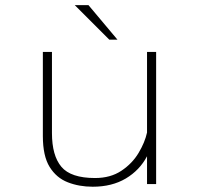

<svg xmlns="http://www.w3.org/2000/svg" viewBox="-20 -698 750 728"><path d="M331.5 10Q280 10 237 -6.8Q194 -23.5 168.2 -65Q142.5 -106.5 142.5 -182V-501H177V-193.5Q177 -108 212.8 -65.5Q248.5 -23 340.5 -23Q399 -23 440.2 -50.5Q481.5 -78 505.5 -118.2Q529.5 -158.5 537.5 -195.5V-501H572V0H537.5V-105.5Q509.5 -52.5 457 -21.2Q404.5 10 331.5 10ZM425.5 -547.5H394.5L263.5 -678.5H315.5Z"/></svg>

Font: League Mono Thin
Style: Regular
Weight: 100
Width: 6
Designer: Tyler Finck
Foundry: The League of Moveable Type / Tyler Finck
Version: Version 2.300;RELEASE